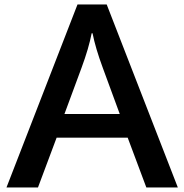

<svg xmlns="http://www.w3.org/2000/svg" viewBox="-20 -809 820 854"><path d="M324.7 -789.1H454.6L771 24.9H630.9L547.9 -196.8H231.9L148.9 24.9H8.8ZM512.7 -301.8 437 -507.8Q404.8 -594.7 391.6 -661.1H387.7Q375 -594.7 342.8 -507.8L266.6 -301.8Z"/></svg>

Font: FORM UDPGothic
Style: Bold
Weight: 700
Foundry: Pronama LLC
Version: Version 1.051